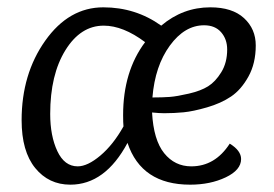

<svg xmlns="http://www.w3.org/2000/svg" viewBox="-20 -494 748 524"><path d="M600 -359Q600 -387 583.5 -406Q567 -425 537 -425Q484 -425 443.5 -369.5Q403 -314 396 -228Q424 -228 443.5 -229.5Q463 -231 495.5 -238.5Q528 -246 548 -258.5Q568 -271 584 -297Q600 -323 600 -359ZM192 -40Q219 -40 254 -69.5Q289 -99 317 -149Q316 -159 316 -180Q316 -299 376 -379Q316 -424 263 -424Q200 -424 158.5 -357Q117 -290 117 -183Q117 -123 136.5 -81.5Q156 -40 192 -40ZM607 -102Q638 -83 638 -60Q638 -30 596 -10Q554 10 499 10Q366 10 328 -104Q267 10 172 10Q113 10 76 -35.5Q39 -81 39 -166Q39 -292 103.5 -383Q168 -474 262 -474Q350 -474 420 -424Q479 -474 554 -474Q614 -474 646 -444.5Q678 -415 678 -370Q678 -321 658 -285Q638 -249 610.5 -230.5Q583 -212 545 -201Q507 -190 481 -187.5Q455 -185 428 -185Q415 -185 395 -187Q399 -112 428 -76Q457 -40 502 -40Q567 -40 607 -102Z"/></svg>

Font: Overlock
Style: Italic
Weight: 400
Designer: Dario Muhafara
Foundry: Dario Manuel Muhafara
Version: Version 1.002